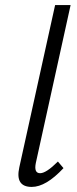

<svg xmlns="http://www.w3.org/2000/svg" viewBox="-20 -731 302 756"><path d="M105 5Q39 5 56 -72L197 -711H258L121 -89Q113 -49 138 -49Q162 -49 208 -95L230 -69Q161 5 105 5Z"/></svg>

Font: EauTest
Style: Italic
Weight: 400
Italic angle: -12°
Designer: Christian Thalmann (Catharsis Fonts)
Version: Version 0.001;PS 000.001;hotconv 1.0.88;makeotf.lib2.5.64775